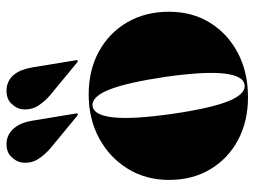

<svg xmlns="http://www.w3.org/2000/svg" viewBox="-112 -626 749 564"><g transform="rotate(-90 262.0 -344.5)"><path d="M266 -458Q337.5 -458 392.2 -428Q447 -398 478 -344.8Q509 -291.5 509 -222Q509 -154 476.8 -101.8Q444.5 -49.5 388 -19.8Q331.5 10 258 10Q186.5 10 131.8 -19.5Q77 -49 46 -101.2Q15 -153.5 15 -222Q15 -290 47.8 -343.2Q80.5 -396.5 137.2 -427.2Q194 -458 266 -458ZM294.5 0Q321 -4 327.5 -60Q334 -116 318 -231Q301 -346 280 -398.2Q259 -450.5 231 -446.5Q205 -442 198.8 -386.5Q192.5 -331 208.5 -216Q225 -101 246 -48.5Q267 4 294.5 0ZM189 -623.5 210 -496Q211 -492 209.5 -490.5Q207 -489 203.5 -491.5L109 -569.5Q90 -585.5 76.5 -606Q63 -626.5 66 -653.5Q68 -670.5 83.5 -686Q99 -701.5 128 -699Q151 -696 167.2 -676.8Q183.5 -657.5 189 -623.5ZM345.5 -623.5 366.5 -496Q367.5 -492 366 -490.5Q364 -489 360.5 -491.5L266 -569.5Q246.5 -585.5 233.2 -606Q220 -626.5 222.5 -653.5Q224.5 -670.5 240 -686Q255.5 -701.5 284.5 -699Q334 -692.5 345.5 -623.5Z"/></g></svg>

Font: Fraunces 144pt Black
Style: Regular
Weight: 900
Version: Version 1.000;[0bf87f6ff]